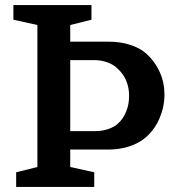

<svg xmlns="http://www.w3.org/2000/svg" viewBox="-20 -740 696 760"><path d="M409 -148H258V-79L353 -58V0H44V-58L128 -79V-641L33 -662V-720H342V-662L258 -641V-575H410Q457 -575 495.5 -562.5Q534 -550 560 -527Q594 -496 612.5 -454.5Q631 -413 631 -366Q631 -318 612 -273Q593 -228 558 -197Q532 -174 493 -161Q454 -148 409 -148ZM258 -221H357Q385 -221 409.5 -229.5Q434 -238 448 -252Q468 -270 479.5 -298.5Q491 -327 491 -360Q491 -425 448 -466Q432 -483 407 -492.5Q382 -502 353 -502H258Z"/></svg>

Font: Domine
Style: Regular
Weight: 400
Designer: Pablo Impallari, Rodrigo Fuenzalida, Brenda Gallo
Foundry: Pablo Impallari, Rodrigo Fuenzalida, Brenda Gallo
Version: Version 2.000;September 19, 2022;FontCreator 14.0.0.2877 64-